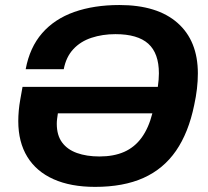

<svg xmlns="http://www.w3.org/2000/svg" viewBox="-20 -718 813 750"><path d="M351.2 12Q256.5 12 189.4 -17.9Q122.3 -47.7 86.8 -105.3Q51.4 -162.8 51.4 -245Q51.4 -264.3 53.3 -285.8Q55.2 -307.2 59.2 -329.3L68 -378.6H596.5Q598.5 -393 599.6 -406.2Q600.7 -419.3 600.7 -431.5Q600.7 -509.9 559.2 -547.3Q517.6 -584.6 430.9 -584.6Q380.3 -584.6 337.4 -570.4Q294.5 -556.3 266.3 -525.8Q238 -495.3 229 -447.6H80.3Q96.1 -532.7 144.5 -588.3Q192.9 -643.9 269.9 -671.2Q346.9 -698.4 446.3 -698.4Q594.2 -698.4 673.5 -628.5Q752.9 -558.6 752.9 -431Q752.9 -401.8 749.3 -371Q745.7 -340.1 738.6 -307.7Q716.5 -199.9 667.5 -128.9Q618.5 -58 540.4 -23Q462.4 12 351.2 12ZM368.6 -106.8Q424.3 -106.8 465 -124.7Q505.8 -142.7 533.2 -180.3Q560.6 -217.9 575.2 -275.4H206.1Q204.4 -263.9 203.1 -254Q201.8 -244.2 201.8 -234.5Q201.8 -189.8 222.4 -161.8Q243 -133.7 280.7 -120.3Q318.5 -106.8 368.6 -106.8Z"/></svg>

Font: Archivo Variable SemiBold
Style: Italic
Weight: 600
Italic angle: -10°
Designer: Hector Gatti
Foundry: Omnibus-Type
Version: Version 2.001